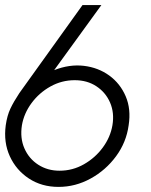

<svg xmlns="http://www.w3.org/2000/svg" viewBox="-36 -720 593 753"><path d="M193.5 13Q127.5 13 77.5 -19.8Q27.5 -52.5 2.5 -107.2Q-22.5 -162 -13.5 -228.5Q-8 -267 4.8 -294Q17.5 -321 40 -355L287.5 -700H361.5L176.5 -445Q236.5 -468.5 293 -461.8Q349.5 -455 392.5 -423.8Q435.5 -392.5 457 -342.2Q478.5 -292 468.5 -228.5Q459.5 -162 419.2 -107.2Q379 -52.5 319.5 -19.8Q260 13 193.5 13ZM197.5 -50.5Q249 -50.5 293.2 -75.8Q337.5 -101 367.2 -141.5Q397 -182 405 -229Q413 -277.5 395.8 -317.5Q378.5 -357.5 342.2 -381.5Q306 -405.5 257 -405.5Q206 -405.5 161.8 -380.8Q117.5 -356 87.8 -315.8Q58 -275.5 50 -229Q42 -178.5 59.8 -138Q77.5 -97.5 114 -74Q150.5 -50.5 197.5 -50.5Z"/></svg>

Font: Urbanist Light
Style: Italic
Weight: 300
Italic angle: -8°
Designer: Corey Hu
Foundry: Corey Hu
Version: Version 1.330; ttfautohint (v1.8.4.7-5d5b)